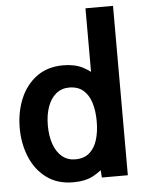

<svg xmlns="http://www.w3.org/2000/svg" viewBox="-54 -793 640 847"><g transform="rotate(-5 266.0 -370.0)"><path d="M236.5 10Q166.5 10 118.5 -25.5Q70.5 -61 46 -120Q21.5 -179 21.5 -249Q21.5 -319 46 -378Q70.5 -437 118.5 -472.5Q166.5 -508 236.5 -508Q287.5 -508 322.8 -489.8Q358 -471.5 384.5 -443L356.5 -417V-750H478.5V0H363.5L357.5 -85L391.5 -59Q359 -27 324.2 -8.5Q289.5 10 236.5 10ZM254.5 -90Q292 -90 316 -110.2Q340 -130.5 351.2 -166.2Q362.5 -202 362.5 -249Q362.5 -296 351.2 -331.8Q340 -367.5 316 -387.8Q292 -408 254.5 -408Q220 -408 195.8 -387.8Q171.5 -367.5 158.8 -331.8Q146 -296 146 -249Q146 -202 158.8 -166.2Q171.5 -130.5 195.8 -110.2Q220 -90 254.5 -90Z"/></g></svg>

Font: Cabin
Style: Bold
Weight: 700
Width: 4
Designer: Pablo Impallari
Foundry: Pablo Impallari. http://www.impallari.com Igino Marini. http://www.ikern.com
Version: Version 3.001